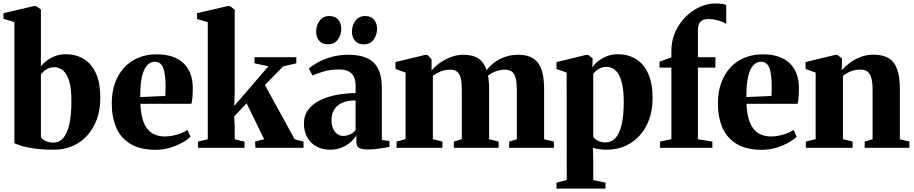

<svg xmlns="http://www.w3.org/2000/svg" viewBox="-23 -853 5276 1108"><path d="M-3 -744.5V-777L173 -818H186L213 -798.5V-469Q222 -483.5 242.8 -500Q263.5 -516.5 292.5 -528.2Q321.5 -540 354.5 -540Q417.5 -540 462.5 -511.5Q507.5 -483 531.8 -427.2Q556 -371.5 556 -289.5Q556 -220 535.8 -164.5Q515.5 -109 479.2 -69.8Q443 -30.5 395 -9.8Q347 11 291 11Q220 11 171.2 3.5Q122.5 -4 94.8 -13.2Q67 -22.5 60 -27V-726ZM291 -465Q269.5 -465 254.2 -457.8Q239 -450.5 229 -441.2Q219 -432 213 -425V-63Q220 -48 241 -39Q262 -30 284.5 -30Q319 -30 342 -56.5Q365 -83 377 -136Q389 -189 389 -268.5Q389.5 -342 376.2 -385Q363 -428 340.5 -446.5Q318 -465 291 -465Z M875.5 11.5Q787 11.5 731 -21.8Q675 -55 648.5 -115.2Q622 -175.5 622 -256Q622 -322.5 641 -374.8Q660 -427 694.5 -464Q729 -501 776.5 -520.2Q824 -539.5 881 -539.5Q980 -539.5 1034 -490Q1088 -440.5 1089.5 -348.5Q1089.5 -315 1087.5 -291.5Q1085.5 -268 1081.5 -254H787Q789 -205 798.8 -169.5Q808.5 -134 826.2 -111Q844 -88 869.8 -76.8Q895.5 -65.5 929 -65.5Q962 -65.5 999.5 -76.5Q1037 -87.5 1058.5 -103.5L1076.5 -64.5Q1062 -48.5 1031.2 -31Q1000.5 -13.5 960 -1Q919.5 11.5 875.5 11.5ZM786.5 -293 931 -299.5Q931.5 -314 931.8 -327Q932 -340 932.5 -354.5Q932.5 -423 919.5 -459.8Q906.5 -496.5 870 -496.5Q852.5 -496.5 837.2 -486Q822 -475.5 810.2 -451.8Q798.5 -428 792.2 -389Q786 -350 786.5 -293Z M1119.5 0V-35.5L1176 -49.5V-725L1114 -743.5V-777L1291.5 -818H1304L1331.5 -797.5V-326.5L1329 -242L1526 -470.5L1446 -487.5V-523H1687V-487.5L1611.5 -470L1505.5 -362.5L1677.5 -49.5L1728.5 -36V0H1451L1449 -36L1501.5 -49.5L1400 -257L1328.5 -181.5L1331.5 -123V-49.5L1388 -35V0Z M1881 11Q1838 11 1804 -7.2Q1770 -25.5 1750.5 -59.5Q1731 -93.5 1731 -140.5Q1731 -187.5 1756.8 -221Q1782.5 -254.5 1825.5 -275.2Q1868.5 -296 1921.5 -305.8Q1974.5 -315.5 2029 -315.5V-360.5Q2029 -389 2019.5 -409.5Q2010 -430 1989 -441Q1968 -452 1933.5 -452Q1881.5 -452 1842 -439.5Q1802.5 -427 1780 -417.5L1759.5 -457.5Q1775 -472 1807 -490.5Q1839 -509 1885.2 -523Q1931.5 -537 1989 -537Q2053 -537 2095.5 -517.2Q2138 -497.5 2159.2 -456Q2180.5 -414.5 2180.5 -349V-45L2224.5 -39.5V-5.5Q2213.5 -3.5 2193.2 0.2Q2173 4 2148.8 6.8Q2124.5 9.5 2101.5 9.5Q2067 9.5 2050.2 1Q2033.5 -7.5 2033.5 -37.5V-73Q2023.5 -54.5 2002.5 -35Q1981.5 -15.5 1950.8 -2.2Q1920 11 1881 11ZM1958.5 -68.5Q1976 -68.5 1996.2 -77.2Q2016.5 -86 2029 -102V-273.5Q1979.5 -273.5 1949 -258.5Q1918.5 -243.5 1904.2 -218Q1890 -192.5 1890 -160.5Q1890 -132.5 1898.8 -112Q1907.5 -91.5 1923 -80Q1938.5 -68.5 1958.5 -68.5ZM1869.5 -597Q1836 -597 1818.8 -618Q1801.5 -639 1801.5 -670.5Q1801.5 -707 1821.8 -733.8Q1842 -760.5 1877.5 -760.5H1878.5Q1911.5 -760.5 1929 -739.2Q1946.5 -718 1946.5 -686.5Q1946.5 -652 1926.5 -624.5Q1906.5 -597 1870.5 -597ZM2076 -597Q2043 -597 2025.5 -618Q2008 -639 2008 -670.5Q2008 -707 2028.2 -733.8Q2048.5 -760.5 2084.5 -760.5H2085Q2118.5 -760.5 2135.8 -739.2Q2153 -718 2153 -686.5Q2153 -652 2133 -624.5Q2113 -597 2077 -597Z M2265.5 0V-36L2317.5 -50V-434L2259.5 -455V-495L2429.5 -536L2445 -535.5L2467.5 -510V-446Q2486 -469 2515.5 -490Q2545 -511 2579.8 -524Q2614.5 -537 2650 -537Q2706.5 -537 2738.5 -515Q2770.5 -493 2785.5 -448.5Q2803.5 -473 2831 -493.2Q2858.5 -513.5 2893 -525.2Q2927.5 -537 2965.5 -537Q3006 -537 3034.8 -525.8Q3063.5 -514.5 3081.8 -490.2Q3100 -466 3108.5 -428Q3117 -390 3117 -336V-49.5L3173.5 -36V0H2915.5V-36L2959.5 -49.5V-334Q2959.5 -374 2953.5 -400Q2947.5 -426 2932.5 -438.5Q2917.5 -451 2891 -451Q2871.5 -451 2853.2 -446.2Q2835 -441.5 2819.8 -433.5Q2804.5 -425.5 2793.5 -416.5Q2795 -407.5 2796.5 -395.5Q2798 -383.5 2798.8 -370.5Q2799.5 -357.5 2799.5 -344.5V-50L2854.5 -36V0H2596V-36L2642 -50V-335Q2642 -375 2636.2 -400.5Q2630.5 -426 2616 -438.5Q2601.5 -451 2574.5 -451Q2544 -451 2518 -439.8Q2492 -428.5 2475 -415.5V-50L2530 -36V0Z M3188.5 235.5V201L3247.5 186L3247 -434L3188.5 -455V-494.5L3358 -536H3371.5L3397 -516L3395.5 -463.5Q3404 -479 3425 -496.8Q3446 -514.5 3476 -527.2Q3506 -540 3541 -540Q3603.5 -540 3648.8 -511.2Q3694 -482.5 3718.5 -426.2Q3743 -370 3743 -286.5Q3743 -219.5 3723.5 -164.8Q3704 -110 3668.2 -70.8Q3632.5 -31.5 3584.2 -10.2Q3536 11 3478.5 11Q3455 11 3432.2 7.5Q3409.5 4 3399 0L3400.5 71.5V186L3471.5 201V235.5ZM3471.5 -31Q3505 -31 3528.5 -56.2Q3552 -81.5 3564.2 -133.2Q3576.5 -185 3576.5 -265.5Q3576.5 -322 3568.8 -360.8Q3561 -399.5 3547.5 -422.8Q3534 -446 3516.2 -456.5Q3498.5 -467 3478 -467Q3457 -467 3441.5 -460Q3426 -453 3416 -443.8Q3406 -434.5 3400.5 -427.5V-64Q3408.5 -49.5 3428.8 -40.2Q3449 -31 3471.5 -31Z M3786 0V-36L3851.5 -50V-463H3783V-497L3851.5 -522V-560.5Q3851.5 -617.5 3873.2 -667Q3895 -716.5 3931.8 -754Q3968.5 -791.5 4013.8 -812.2Q4059 -833 4106 -833Q4131 -833 4146.2 -830.2Q4161.5 -827.5 4168 -824.5V-715Q4152 -726 4123 -734.5Q4094 -743 4064.5 -743Q4044 -743 4030.8 -736.5Q4017.5 -730 4011 -714.5Q4004.5 -699 4004.5 -672V-523H4105.5V-463H4004.5V-49.5L4088 -36V0Z M4373.5 11.5Q4285 11.5 4229 -21.8Q4173 -55 4146.5 -115.2Q4120 -175.5 4120 -256Q4120 -322.5 4139 -374.8Q4158 -427 4192.5 -464Q4227 -501 4274.5 -520.2Q4322 -539.5 4379 -539.5Q4478 -539.5 4532 -490Q4586 -440.5 4587.5 -348.5Q4587.5 -315 4585.5 -291.5Q4583.5 -268 4579.5 -254H4285Q4287 -205 4296.8 -169.5Q4306.5 -134 4324.2 -111Q4342 -88 4367.8 -76.8Q4393.5 -65.5 4427 -65.5Q4460 -65.5 4497.5 -76.5Q4535 -87.5 4556.5 -103.5L4574.5 -64.5Q4560 -48.5 4529.2 -31Q4498.5 -13.5 4458 -1Q4417.5 11.5 4373.5 11.5ZM4284.5 -293 4429 -299.5Q4429.5 -314 4429.8 -327Q4430 -340 4430.5 -354.5Q4430.5 -423 4417.5 -459.8Q4404.5 -496.5 4368 -496.5Q4350.5 -496.5 4335.2 -486Q4320 -475.5 4308.2 -451.8Q4296.5 -428 4290.2 -389Q4284 -350 4284.5 -293Z M4684 -50V-434L4626 -455V-495L4796 -536H4810L4835.5 -516V-478.5L4834 -447.5Q4853.5 -469.5 4881.2 -490.2Q4909 -511 4943.2 -524.2Q4977.5 -537.5 5017 -537.5Q5071 -537.5 5104.8 -517.5Q5138.5 -497.5 5154.2 -453.5Q5170 -409.5 5170 -337V-49.5L5225 -36V0H4967V-36L5012.5 -49.5V-335.5Q5012.5 -375 5005.8 -400.8Q4999 -426.5 4983.8 -439Q4968.5 -451.5 4942 -451.5Q4918 -451.5 4899.8 -446Q4881.5 -440.5 4867 -432.2Q4852.5 -424 4841.5 -415.5V-50L4897 -36V0H4627.5V-36Z"/></svg>

Font: Merriweather 96pt ExtraBold
Style: Regular
Weight: 800
Version: Version 2.100